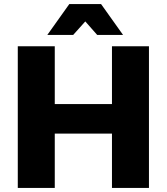

<svg xmlns="http://www.w3.org/2000/svg" viewBox="-20 -930 825 950"><path d="M68 -701H251V-415H534V-701H717V0H534V-269H251V0H68ZM589 -757H461L402 -824L342 -757H214L323 -910H480Z"/></svg>

Font: Montserrat arm2
Style: Bold
Weight: 700
Designer: Julieta Ulanovsky
Foundry: Julieta Ulanovsky
Version: Version 6.000